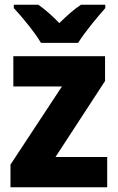

<svg xmlns="http://www.w3.org/2000/svg" viewBox="-20 -786 495 806"><path d="M152 -606H308C335 -650 390 -716 422 -752V-766H320C289 -746 262 -721 229 -689C198 -721 171 -745 141 -766H38V-752C72 -716 127 -649 152 -606ZM430 0V-127H213L421 -446V-550H36V-423H240L24 -95V0Z"/></svg>

Font: Noto Sans Thai Looped SemiCondensed ExtraBold
Style: Regular
Weight: 800
Width: 4
Designer: Sasikarn Vongin, Ben Mitchell
Foundry: The Fontpad Ltd
Version: Version 1.001